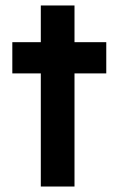

<svg xmlns="http://www.w3.org/2000/svg" viewBox="-20 -681 429 701"><path d="M129 0V-413H25V-527H129V-661H252V-527H368V-413H252V0Z"/></svg>

Font: Lexend Deca Medium
Style: Regular
Weight: 500
Designer: Bonnie Shaver-Troup, Thomas Jockin
Foundry: Lexend
Version: Version 1.008; ttfautohint (v1.8.4.7-5d5b)